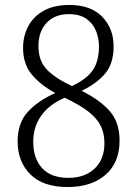

<svg xmlns="http://www.w3.org/2000/svg" viewBox="-20 -744 553 774"><path d="M253 10Q153 10 102 -41.5Q51 -93 51 -174Q51 -249 93 -294Q135 -339 203 -369Q145 -400 109 -442.5Q73 -485 73 -551Q73 -599 94 -638.5Q115 -678 156.5 -701Q198 -724 260 -724Q346 -724 392 -676.5Q438 -629 438 -557Q438 -488 404 -447.5Q370 -407 309 -378Q383 -341 422.5 -296Q462 -251 462 -177Q462 -88 405 -39Q348 10 253 10ZM270 -397Q331 -426 355 -462.5Q379 -499 379 -557Q379 -590 367 -619.5Q355 -649 328.5 -668Q302 -687 258 -687Q200 -687 167.5 -651.5Q135 -616 135 -559Q135 -498 169.5 -463Q204 -428 270 -397ZM256 -27Q321 -27 361 -64Q401 -101 401 -167Q401 -205 386.5 -235.5Q372 -266 337 -293.5Q302 -321 241 -350Q178 -323 146 -277.5Q114 -232 114 -173Q114 -105 150 -66Q186 -27 256 -27Z"/></svg>

Font: Noto Serif Hebrew SemiCondensed Light
Style: Regular
Weight: 300
Width: 4
Designer: Monotype Design Team
Foundry: Monotype Imaging Inc.
Version: Version 2.004; ttfautohint (v1.8.4.7-5d5b)